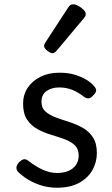

<svg xmlns="http://www.w3.org/2000/svg" viewBox="-20 -859 524 898"><path d="M246 19Q206 19 170.5 7.5Q135 -4 107.5 -21.5Q80 -39 63 -57Q56 -65 57 -77Q58 -89 71 -102Q82 -112 91 -114Q100 -116 111 -108Q147 -80 180.5 -65Q214 -50 247 -50Q276 -50 298.5 -59Q321 -68 334.5 -86.5Q348 -105 348 -131Q348 -163 329 -180.5Q310 -198 280.5 -208.5Q251 -219 218 -229Q185 -239 155.5 -255Q126 -271 107 -299Q88 -327 88 -374Q88 -416 109.5 -448.5Q131 -481 169.5 -500Q208 -519 258 -519Q297 -519 328 -510Q359 -501 382.5 -487Q406 -473 420 -456Q431 -444 429.5 -434Q428 -424 416 -413Q405 -400 394.5 -399Q384 -398 372 -407Q345 -428 317.5 -439Q290 -450 257 -450Q222 -450 198 -433.5Q174 -417 174 -383Q174 -354 192.5 -337.5Q211 -321 240.5 -310Q270 -299 303.5 -288.5Q337 -278 366.5 -261.5Q396 -245 414.5 -217Q433 -189 433 -143Q433 -101 412.5 -64Q392 -27 350.5 -4Q309 19 246 19ZM227 -610Q216 -610 201 -622Q186 -634 186 -644Q186 -647 187 -650Q188 -653 192 -660L299 -824Q304 -832 309.5 -835.5Q315 -839 323 -839Q333 -839 346.5 -831.5Q360 -824 370.5 -813.5Q381 -803 381 -794Q381 -787 378.5 -782.5Q376 -778 369 -770L246 -623Q234 -610 227 -610Z"/></svg>

Font: Playwrite NG Modern
Style: Regular
Weight: 400
Designer: Veronika Burian, José Scaglione
Foundry: TypeTogether
Version: Version 1.002